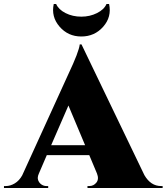

<svg xmlns="http://www.w3.org/2000/svg" viewBox="-59 -948 840 968"><path d="M478 -928H491Q505 -863 461.5 -813.5Q418 -764 351 -764Q284 -764 241 -814Q198 -864 212 -928H224Q236 -900 271.5 -882Q307 -864 351 -864Q394 -864 430 -882Q466 -900 478 -928ZM352 -724 669 -65Q701 -10 753 -10H761V0H382V-10H391Q413 -10 427 -27.5Q441 -45 430 -73L391 -166H177L137 -73Q128 -53 133.5 -39Q139 -25 150.5 -17.5Q162 -10 175 -10H184V0H-39V-10H-30Q-7 -10 15.5 -23.5Q38 -37 53 -64L286 -575Q339 -687 343 -724ZM199 -216H370L286 -416Z"/></svg>

Font: Cinzel Decorative Black
Style: Regular
Weight: 900
Designer: Natanael Gama
Version: Version 1.001;PS 001.001;hotconv 1.0.56;makeotf.lib2.0.21325